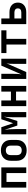

<svg xmlns="http://www.w3.org/2000/svg" viewBox="1793 -2392 608 4234"><g transform="rotate(-90 2097.0 -275.0)"><path d="M76.7 0V-549.8H522V0H397V-436H201.7V0Z M898.4 8.8Q792.5 8.8 730.5 -50.3Q668.5 -109.9 668.5 -210.9V-338.9Q668.5 -440.9 730.5 -500Q792.5 -559.1 898.4 -559.1Q1003.9 -559.1 1065.9 -500Q1127.9 -440.9 1127.9 -338.9V-210.9Q1127.9 -109.9 1065.9 -50.3Q1003.9 8.8 898.4 8.8ZM898.4 -100.1Q947.8 -100.1 975.6 -127.4Q1002.9 -154.8 1002.9 -207V-342.8Q1002.9 -394.5 975.6 -422.4Q948.2 -449.7 898.4 -450.2Q848.6 -450.2 821.3 -422.4Q793.9 -395 793.5 -342.8V-207Q793.5 -155.3 821.3 -127.4Q848.6 -100.1 898.4 -100.1Z M1252 0V-549.8H1408.7L1496.6 -290L1584.5 -549.8H1743.2V0H1627.4V-94.2Q1627.4 -143.1 1627.4 -198Q1627.4 -252.9 1628.4 -307.9Q1629.4 -362.8 1632.3 -410.4Q1635.3 -458 1641.1 -491.2L1545.4 -196.8H1445.8L1351.6 -476.1Q1359.4 -435.1 1363 -371.6Q1366.7 -308.1 1367.2 -235.6Q1367.7 -163.1 1367.7 -94.2V0Z M1874 0V-549.8H1999V-337.9H2194.3V-549.8H2319.3V0H2194.3V-225.1H1999V0Z M2473.1 0V-549.8H2585.9V-284.2Q2585.9 -239.3 2583.5 -188.7Q2581.1 -138.2 2571.8 -102.1L2766.6 -549.8H2918.5V0H2805.7V-267.1Q2805.7 -311 2807.6 -357.9Q2809.6 -404.8 2818.4 -437L2625 0Z M3231.9 0V-437H3043.9V-549.8H3545.4V-437H3357.4V0Z M3681.2 0V-549.8H3807.1V-370.1H3943.8Q4043 -370.1 4099.9 -320.6Q4156.7 -271 4156.7 -184.1Q4156.7 -99.1 4099.4 -49.6Q4042 0 3944.8 0ZM3807.1 -108.9H3939Q3981.9 -108.9 4005.9 -128.9Q4029.8 -148.9 4029.8 -185.1Q4029.8 -221.2 4005.9 -241.2Q3981.9 -261.2 3939 -261.2H3807.1Z"/></g></svg>

Font: UDEV Gothic 35
Style: Bold
Weight: 700
Version: v2.1.0; ttfautohint (v1.8.4.7-5d5b-dirty) -l 6 -r 45 -G 200 